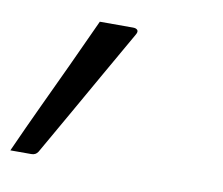

<svg xmlns="http://www.w3.org/2000/svg" viewBox="-104 -156 502 432"><g transform="rotate(10 147.0 60.0)"><path d="M-8 220H-56Q-30 162 -6 111Q18 60 42 8.5Q66 -43 92 -100H168Q175 -100 178 -96.5Q181 -93 177 -86Q146 -32 119 15.5Q92 63 65 110.5Q38 158 7 212Q2 220 -8 220Z"/></g></svg>

Font: Recursive Sn Lnr St Lt
Style: Italic
Weight: 300
Italic angle: -15°
Version: Version 1.079;hotconv 1.0.112;makeotfexe 2.5.65598; ttfautoh